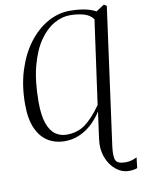

<svg xmlns="http://www.w3.org/2000/svg" viewBox="-106 -823 853 1149"><g transform="rotate(-10 321.0 -249.0)"><path d="M584 253Q541 253 504.8 223.8Q468.5 194.5 449.8 144.5Q431 94.5 439.5 33.5L462 -130Q417.5 -60.5 359.5 -24.8Q301.5 11 236.5 11Q179 11 134.5 -16.5Q90 -44 64.8 -101Q39.5 -158 39.5 -246.5Q39.5 -360 69 -453Q98.5 -546 149.2 -613Q200 -680 264.8 -716.2Q329.5 -752.5 399.5 -752.5Q448 -752.5 487.2 -745Q526.5 -737.5 557.5 -721L605 -752H610L623.5 -743L510 90Q502 151.5 512.8 175Q523.5 198.5 572 198.5Q594 198.5 611.5 193Q629 187.5 641.5 180.5L634 245Q626.5 248 613.5 250.5Q600.5 253 584 253ZM253.5 -25.5Q320 -25.5 367.8 -60.5Q415.5 -95.5 466.5 -168.5L537 -677Q518 -704 480.5 -715Q443 -726 395.5 -726Q346.5 -726 298 -698.2Q249.5 -670.5 209.5 -612.5Q169.5 -554.5 145.5 -463.5Q121.5 -372.5 121.5 -246.5Q121.5 -164 139 -115.5Q156.5 -67 186.5 -46.2Q216.5 -25.5 253.5 -25.5Z"/></g></svg>

Font: Merriweather 144pt Light
Style: Italic
Weight: 300
Italic angle: -7.8°
Version: Version 2.101